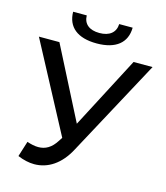

<svg xmlns="http://www.w3.org/2000/svg" viewBox="-130 -988 956 1103"><g transform="rotate(15 348.5 -437.0)"><path d="M136 -700H14L294 -173L281 -153C251 -105 216 -86 174 -86C153 -86 131 -91 107 -99L78 -7C111 7 145 15 177 15C257 15 331 -31 382 -129L690 -700H577L354 -273ZM344 -748C458 -748 520 -799 521 -889H441C439 -838 403 -810 344 -810C284 -810 249 -838 248 -889H167C168 -799 229 -748 344 -748Z"/></g></svg>

Font: Montserrat-Alt1 SemBd
Style: Regular
Weight: 600
Designer: Differentunic
Foundry: Differentunic
Version: Version 7.222